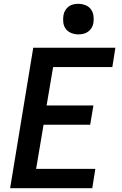

<svg xmlns="http://www.w3.org/2000/svg" viewBox="-20 -985 640 1005"><path d="M33 0 154 -735H584L568 -634H258L224 -433H469L452 -332H208L169 -101H479L463 0ZM390 -805Q371 -805 353.5 -812Q336 -819 325 -833Q314 -847 311.5 -866Q309 -885 312 -904Q314 -918 321 -930Q328 -942 339 -950.5Q350 -959 363.5 -962Q377 -965 390 -965Q409 -965 427 -958Q445 -951 455.5 -937Q466 -923 469 -904Q472 -885 469 -866Q467 -852 460 -840Q453 -828 441.5 -819.5Q430 -811 416.5 -808Q403 -805 390 -805Z"/></svg>

Font: Iosevka Curly Extended Oblique
Style: Bold
Weight: 700
Width: 7
Italic angle: -9°
Monospace: yes
Designer: Belleve Invis
Foundry: Belleve Invis
Version: Version 11.1.0; ttfautohint (v1.8.3)